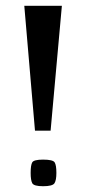

<svg xmlns="http://www.w3.org/2000/svg" viewBox="-20 -640 301 664"><path d="M101 -188 64 -620H194L155 -188ZM129 4Q97 4 91.5 -6.5Q86 -17 86 -42Q86 -69 91.5 -78.5Q97 -88 129 -88Q163 -88 169 -78.5Q175 -69 175 -42Q175 -17 168.5 -6.5Q162 4 129 4Z"/></svg>

Font: Smooch Sans Thin ExtraBold
Style: Regular
Weight: 800
Version: Version 1.010